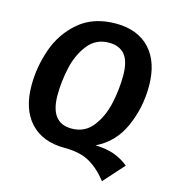

<svg xmlns="http://www.w3.org/2000/svg" viewBox="-122 -806 926 1042"><g transform="rotate(15 340.5 -285.0)"><path d="M464 -41Q527 -39 570.5 -23Q614 -7 651 23L548 138Q500 77 446 46.5Q392 16 305 16Q181 16 112.5 -58Q44 -132 44 -266Q44 -369 79 -470Q114 -571 194.5 -639.5Q275 -708 401 -708Q524 -708 592.5 -634Q661 -560 661 -425Q661 -305 613.5 -197.5Q566 -90 464 -41ZM314 -95Q388 -95 432 -151.5Q476 -208 493.5 -287.5Q511 -367 511 -445Q511 -524 481 -561Q451 -598 391 -598Q318 -598 273.5 -541.5Q229 -485 211.5 -406Q194 -327 194 -251Q194 -95 314 -95Z"/></g></svg>

Font: Fira Sans SemiBold
Style: Italic
Weight: 600
Italic angle: -8°
Designer: bBox Type GmbH & Carrois Corporate GbR & Edenspiekermann AG
Foundry: bBox Type GmbH & Carrois Corporate GbR & Edenspiekermann AG
Version: Version 4.301